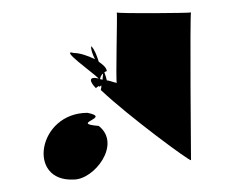

<svg xmlns="http://www.w3.org/2000/svg" viewBox="-20 -427 376 308"><path d="M98.4 -139C131.4 -139 175.4 -196 138.4 -225C90.4 -229 160.4 -238 120.4 -246C40.4 -246 22.4 -135 98.4 -139ZM98.4 -342C74.4 -349 128.4 -311 138.4 -301C122.4 -305 122.4 -297 134.4 -285C133.4 -286 135.4 -287 138.4 -289C140.4 -287 139.4 -288 142.4 -290C143.4 -286 140.4 -282 142.4 -282C184.4 -242 284.4 -168 286.4 -170C286.4 -170 284.4 -402 286.4 -407C283.4 -406 170.4 -405 167.4 -407C168.4 -403 165.4 -297 167.4 -294C161.4 -295 155.4 -298 151.4 -298C150.4 -302 149.4 -306 147.4 -311C148.4 -312 149.4 -312 151.4 -313C150.4 -319 145.4 -323 138.4 -328C135.4 -338 131.4 -348 126.4 -353C125.4 -348 128.4 -340 132.4 -332C120.4 -338 107.4 -342 98.4 -342ZM140.4 -300C141.4 -304 142.4 -307 145.4 -309C145.4 -306 144.4 -302 144.4 -299C142.4 -300 141.4 -300 140.4 -300Z"/></svg>

Font: Getaway
Style: Regular
Weight: 400
Version: Version 0.1